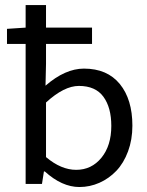

<svg xmlns="http://www.w3.org/2000/svg" viewBox="-20 -732 584 764"><path d="M295.9 12.2Q226.6 12.2 158.2 -49.8H154.8L147 0H82V-557.1H7.8V-617.2L82 -622.1V-711.9H163.1V-622.1H346.2V-557.1H163.1V-478L161.1 -391.1Q239.3 -459 314 -459Q406.7 -459 456.8 -397.7Q506.8 -336.4 506.8 -231.9Q506.8 -176.3 489.5 -129.6Q472.2 -83 442.9 -52.2Q413.6 -21.5 375.5 -4.6Q337.4 12.2 295.9 12.2ZM283.2 -56.2Q344.2 -56.2 383.5 -104.2Q422.9 -152.3 422.9 -231Q422.9 -304.2 391.4 -347.2Q359.9 -390.1 293.9 -390.1Q234.9 -390.1 163.1 -324.2V-106.9Q223.1 -56.2 283.2 -56.2Z"/></svg>

Font: Source Sans Pro
Style: Regular
Weight: 400
Designer: Paul D. Hunt
Foundry: Adobe Systems Incorporated
Version: Version 3.006;hotconv 1.0.111;makeotfexe 2.5.65597